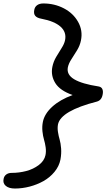

<svg xmlns="http://www.w3.org/2000/svg" viewBox="-80 -794 621 1115"><path d="M6.8 300.8Q-28.3 300.8 -46.4 285.4Q-64.5 270 -59.1 245.1Q-56.2 228.5 -43.5 219.2Q-30.8 210 -12.2 210Q31.2 210 72.3 199.2Q113.3 188.5 145.3 164.3Q177.2 140.1 184.1 106.9Q188.5 85.9 185.1 61.3Q181.6 36.6 175.5 16.6Q169.4 -3.4 166.5 -31.2Q163.6 -59.1 168.9 -85.9Q178.2 -132.8 222.9 -173.8Q267.6 -214.8 341.8 -242.2Q268.6 -267.6 241.2 -311.5Q213.9 -355.5 224.1 -405.8Q230 -435.5 246.1 -463.1Q262.2 -490.7 277.8 -514.9Q293.5 -539.1 297.9 -561Q307.1 -607.4 271.5 -639.2Q235.8 -670.9 161.1 -685.1Q135.3 -689.5 124.8 -701.9Q114.3 -714.4 119.1 -736.8Q122.1 -754.4 136 -764.2Q149.9 -773.9 171.9 -773.9Q236.3 -773.9 290.8 -745.6Q345.2 -717.3 373.5 -667Q401.9 -616.7 390.1 -559.1Q384.3 -529.8 367.7 -502.4Q351.1 -475.1 335 -450.4Q318.8 -425.8 314 -402.8Q305.7 -360.4 351.1 -333.5Q396.5 -306.6 492.2 -292Q509.3 -289.1 514.6 -276.1Q520 -263.2 516.1 -245.1Q510.3 -211.9 482.9 -204.1Q273.4 -150.4 256.8 -71.8Q252.9 -51.3 256.6 -27.6Q260.3 -3.9 266.4 16.6Q272.5 37.1 274.9 67.9Q277.3 98.6 271 132.8Q263.2 171.9 236.3 204.3Q209.5 236.8 172.4 257.6Q135.3 278.3 92.3 289.6Q49.3 300.8 6.8 300.8Z"/></svg>

Font: Shantell Sans Irregular Bouncy
Style: Italic
Weight: 400
Italic angle: -11.31°
Designer: Stephen Nixon, Anya Danilova, Shantell Martin
Foundry: Arrow Type
Version: Version 1.006;[9816181b4]